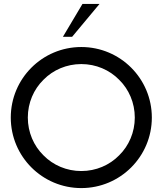

<svg xmlns="http://www.w3.org/2000/svg" viewBox="-20 -950 830 980"><path d="M35 -350C35 -151 196 10 395 10C594 10 755 -151 755 -350C755 -549 594 -710 395 -710C196 -710 35 -549 35 -350ZM202 -157C152 -206 122 -275 122 -350C122 -425 152 -494 202 -543C251 -593 320 -623 395 -623C470 -623 539 -593 588 -543C638 -494 668 -425 668 -350C668 -275 638 -206 588 -157C539 -107 470 -77 395 -77C320 -77 251 -107 202 -157ZM301 -762H348L488 -930H401Z"/></svg>

Font: Radis Sans
Style: Regular
Weight: 400
Designer: Gaël Goy
Foundry: Gaël Goy
Version: 1.0